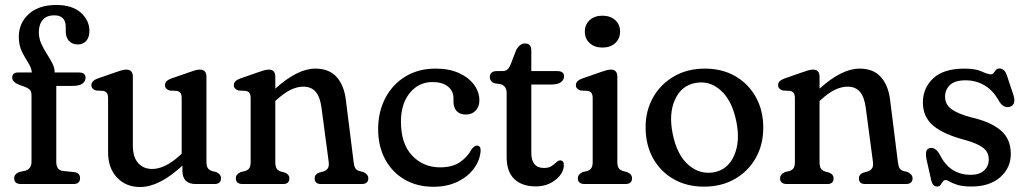

<svg xmlns="http://www.w3.org/2000/svg" viewBox="-20 -739 4120 771"><path d="M206 -89Q206 -55.5 233 -52.5L277 -48Q301.5 -45.5 301.5 -23.5Q301.5 0 274.5 0H64.5Q37 0 37 -23Q37 -42 60.5 -49L79.5 -53Q106.5 -59.5 106.5 -90V-356.5Q106.5 -370.5 100.5 -377.5Q94.5 -384.5 78 -391L60.5 -397Q29 -409 29 -427Q29 -448 53 -448H108Q106 -467.5 93 -487.5Q80 -507.5 67.8 -532.2Q55.5 -557 55.5 -591Q55.5 -646.5 95.8 -682.8Q136 -719 206 -719Q270 -719 304.5 -688.2Q339 -657.5 339 -615Q339 -588.5 326 -574.5Q313 -560.5 292.5 -560.5Q270 -560.5 257 -574.8Q244 -589 244 -613.5V-631Q244 -677.5 197.5 -677.5Q168 -677.5 152 -659.5Q136 -641.5 136 -610Q136 -585.5 145.5 -564.2Q155 -543 167.5 -523.5Q180 -504 189.8 -485.5Q199.5 -467 199.5 -448.5V-448H296.5Q323.5 -448 323.5 -427Q323.5 -412.5 311 -403.2Q298.5 -394 270.5 -394H206Z M414 -128V-343.5Q414 -359 409.2 -365.5Q404.5 -372 395 -374L365.5 -375.5Q347 -381.5 347 -397Q347 -414.5 371.5 -423.5L442 -448Q457.5 -453.5 467.8 -456.5Q478 -459.5 487 -459.5Q513.5 -459.5 513.5 -431V-153.5Q513.5 -108 534.8 -84.2Q556 -60.5 591.5 -60.5Q616 -60.5 643.8 -73.8Q671.5 -87 703 -115.5L709.5 -122V-343.5Q709.5 -359 704.8 -365.5Q700 -372 690.5 -374L661 -375.5Q642.5 -381.5 642.5 -397Q642.5 -414.5 667 -423.5L737.5 -448Q753 -453.5 763.2 -456.5Q773.5 -459.5 782.5 -459.5Q809 -459.5 809 -431V-89Q809 -72 814.5 -64Q820 -56 830.5 -52.5L848.5 -48Q867.5 -39.5 867.5 -23Q867.5 0 840.5 0H766Q712.5 0 712.5 -54V-74Q619.5 12 543 12Q486 12 450 -25.8Q414 -63.5 414 -128Z M1085.5 -431V-383Q1174.5 -463.5 1246.5 -463.5Q1301.5 -463.5 1331.8 -429.8Q1362 -396 1369 -336.5L1400 -89Q1402 -72 1406.5 -64Q1411 -56 1422 -52.5L1439.5 -48Q1459 -38.5 1459 -23Q1459 0 1432 0H1268.5Q1243.5 0 1243.5 -23Q1243.5 -38.5 1260.5 -45.5L1279 -50.5Q1290 -54.5 1296 -62.5Q1302 -70.5 1300 -88.5L1271 -306.5Q1265.5 -349 1248 -370Q1230.5 -391 1197.5 -391Q1174 -391 1148 -378.8Q1122 -366.5 1091 -338.5L1085.5 -333.5V-89Q1085.5 -71 1090.5 -62.8Q1095.5 -54.5 1107 -50.5L1125 -45.5Q1142 -38 1142 -23Q1142 0 1117 0H954.5Q927 0 927 -23Q927 -39 946.5 -48L965 -52.5Q976 -56 981.2 -64Q986.5 -72 986.5 -89V-343.5Q986.5 -359 981.8 -365.5Q977 -372 967 -374L938 -375.5Q919 -381.5 919 -397Q919 -414.5 944 -423.5L1014 -448Q1029.5 -453.5 1040 -456.5Q1050.5 -459.5 1059.5 -459.5Q1085.5 -459.5 1085.5 -431Z M1905 -336Q1905 -310.5 1890 -294.8Q1875 -279 1851 -279Q1826.5 -279 1813.8 -293Q1801 -307 1801 -330.5V-344.5Q1801 -373.5 1778.8 -391.5Q1756.5 -409.5 1716.5 -409.5Q1661.5 -409.5 1625.8 -366Q1590 -322.5 1590 -250.5Q1590 -162 1634.8 -114.5Q1679.5 -67 1747.5 -67Q1797.5 -67 1828 -88.5Q1858.5 -110 1873.5 -139.5Q1886 -154.5 1895 -154.5Q1911 -154 1910 -133Q1907.5 -95.5 1883.2 -62.5Q1859 -29.5 1817.2 -9.2Q1775.5 11 1720.5 11Q1654.5 11 1604.5 -18.2Q1554.5 -47.5 1526.5 -99.5Q1498.5 -151.5 1498.5 -220.5Q1498.5 -289.5 1527 -344.5Q1555.5 -399.5 1607.5 -431.5Q1659.5 -463.5 1729.5 -463.5Q1784 -463.5 1823.2 -445.5Q1862.5 -427.5 1883.8 -398.5Q1905 -369.5 1905 -336Z M1990 -401 1966 -404.5Q1947 -411 1947 -430.5Q1947 -440.5 1954 -447Q1961 -453.5 1973.5 -453.5H1998Q2009 -453.5 2016.5 -459.2Q2024 -465 2030.5 -480L2053 -538.5Q2067.5 -564.5 2088.5 -564.5Q2113.5 -564.5 2113.5 -536.5V-453.5H2217.5Q2245 -453.5 2245 -432.5Q2245 -418 2232.2 -408.8Q2219.5 -399.5 2192 -399.5H2113.5V-126Q2113.5 -64.5 2164.5 -64.5Q2183.5 -64.5 2195 -72.2Q2206.5 -80 2214.2 -87.5Q2222 -95 2229.5 -95Q2246 -94.5 2244 -72.5Q2242.5 -42 2210 -16.2Q2177.5 9.5 2131 9.5Q2076.5 9.5 2045.5 -19.8Q2014.5 -49 2014.5 -109V-364.5Q2014.5 -394.5 1990 -401Z M2399 -548Q2367.5 -548 2348 -565.8Q2328.5 -583.5 2328.5 -612Q2328.5 -640.5 2348 -658.2Q2367.5 -676 2399 -676Q2431 -676 2450.5 -658.2Q2470 -640.5 2470 -612.5Q2470 -583.5 2450.5 -565.8Q2431 -548 2399 -548ZM2459 -431V-89Q2459 -72 2464.5 -64Q2470 -56 2481 -52.5L2498.5 -48Q2518 -39.5 2518 -23Q2518 0 2491 0H2328Q2300.5 0 2300.5 -23Q2300.5 -39.5 2320 -48L2338.5 -52.5Q2349 -56 2354.5 -64Q2360 -72 2360 -89V-343.5Q2360 -359 2355.2 -365.5Q2350.5 -372 2340.5 -374L2311.5 -375.5Q2292.5 -381.5 2292.5 -397Q2292.5 -414.5 2317.5 -423.5L2387.5 -448Q2403 -453.5 2413.5 -456.5Q2424 -459.5 2433 -459.5Q2459 -459.5 2459 -431Z M2810.5 -463.5Q2880 -463.5 2932.8 -433Q2985.5 -402.5 3015.2 -349Q3045 -295.5 3045 -226Q3045 -158 3014.8 -104.5Q2984.5 -51 2930.8 -20.2Q2877 10.5 2807 10.5Q2737.5 10.5 2684.8 -19.8Q2632 -50 2602.2 -103.8Q2572.5 -157.5 2572.5 -228Q2572.5 -295 2602.8 -348.2Q2633 -401.5 2686.8 -432.5Q2740.5 -463.5 2810.5 -463.5ZM2848.5 -47.5Q2903 -58 2928 -114.5Q2953 -171 2937 -250Q2920 -335.5 2874.2 -376.2Q2828.5 -417 2771 -405.5Q2716 -395 2690.5 -339Q2665 -283 2681 -203Q2698 -117 2744.5 -76.8Q2791 -36.5 2848.5 -47.5Z M3271 -431V-383Q3360 -463.5 3432 -463.5Q3487 -463.5 3517.2 -429.8Q3547.5 -396 3554.5 -336.5L3585.5 -89Q3587.5 -72 3592 -64Q3596.5 -56 3607.5 -52.5L3625 -48Q3644.5 -38.5 3644.5 -23Q3644.5 0 3617.5 0H3454Q3429 0 3429 -23Q3429 -38.5 3446 -45.5L3464.5 -50.5Q3475.5 -54.5 3481.5 -62.5Q3487.5 -70.5 3485.5 -88.5L3456.5 -306.5Q3451 -349 3433.5 -370Q3416 -391 3383 -391Q3359.5 -391 3333.5 -378.8Q3307.5 -366.5 3276.5 -338.5L3271 -333.5V-89Q3271 -71 3276 -62.8Q3281 -54.5 3292.5 -50.5L3310.5 -45.5Q3327.5 -38 3327.5 -23Q3327.5 0 3302.5 0H3140Q3112.5 0 3112.5 -23Q3112.5 -39 3132 -48L3150.5 -52.5Q3161.5 -56 3166.8 -64Q3172 -72 3172 -89V-343.5Q3172 -359 3167.2 -365.5Q3162.5 -372 3152.5 -374L3123.5 -375.5Q3104.5 -381.5 3104.5 -397Q3104.5 -414.5 3129.5 -423.5L3199.5 -448Q3215 -453.5 3225.5 -456.5Q3236 -459.5 3245 -459.5Q3271 -459.5 3271 -431Z M3878.5 -37Q3912.5 -37 3931.5 -54.2Q3950.5 -71.5 3950.5 -98.5Q3950.5 -128 3927.8 -145.5Q3905 -163 3858.5 -176Q3771 -198.5 3728.5 -233.5Q3686 -268.5 3686 -327.5Q3686 -386 3727.8 -424.8Q3769.5 -463.5 3853 -463.5Q3897.5 -463.5 3922 -452Q3946.5 -440.5 3959.5 -440.5Q3966 -440.5 3970.2 -446.2Q3974.5 -452 3979.2 -458Q3984 -464 3993.5 -464Q4003 -464 4010.5 -457.8Q4018 -451.5 4023.5 -435.5L4048.5 -360.5Q4062 -320 4037.5 -311Q4012 -302 3993.5 -330Q3969.5 -374.5 3934.8 -395.5Q3900 -416.5 3857 -416.5Q3814 -416.5 3794.5 -397.5Q3775 -378.5 3775 -350.5Q3775 -319.5 3801.2 -300.5Q3827.5 -281.5 3879 -268Q3957 -250.5 3998 -216Q4039 -181.5 4039 -121Q4039 -64.5 3996.2 -27.2Q3953.5 10 3881.5 10Q3846.5 10 3825.5 3.5Q3804.5 -3 3793.8 -9.5Q3783 -16 3778 -16Q3770 -16 3765.8 -9.5Q3761.5 -3 3757 3.5Q3752.5 10 3743.5 10Q3725 10 3719.5 -15L3701.5 -94.5Q3697 -115 3698.8 -127.8Q3700.5 -140.5 3712.5 -144Q3735 -150.5 3754 -118Q3793.5 -37 3878.5 -37Z"/></svg>

Font: Fraunces 72pt S100
Style: Regular
Weight: 400
Version: Version 1.000; ttfautohint (v1.8.3)